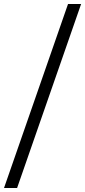

<svg xmlns="http://www.w3.org/2000/svg" viewBox="-45 -834 423 954"><path d="M-25 100 293 -814H358L40 100Z"/></svg>

Font: Modern
Style: Small
Weight: 400
Designer: Julieta Ulanovsky
Foundry: Julieta Ulanovsky
Version: Version 8.000